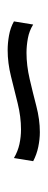

<svg xmlns="http://www.w3.org/2000/svg" viewBox="164 -594 122 489"><g transform="rotate(-90 224.5 -350.0)"><path d="M132 -309Q114 -309 94.5 -313Q75 -317 58 -326L66 -375Q83 -365 101.5 -361Q120 -357 139 -357Q171 -357 205.5 -365.5Q240 -374 274 -382.5Q308 -391 341 -391Q359 -391 378.5 -387.5Q398 -384 414 -375L406 -326Q390 -336 371 -339.5Q352 -343 334 -343Q302 -343 267.5 -335Q233 -327 198.5 -318Q164 -309 132 -309Z"/></g></svg>

Font: Pathway Extreme Condensed Thin
Style: Italic
Weight: 250
Width: 3
Italic angle: -8°
Version: Version 1.001;gftools[0.9.26]